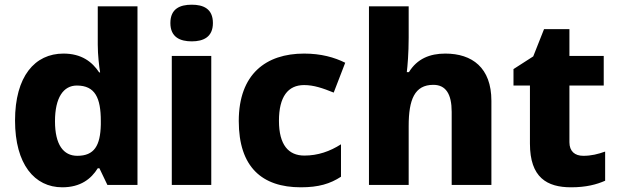

<svg xmlns="http://www.w3.org/2000/svg" viewBox="-20 -853 2627 817"><path d="M245 -56C323 -56 368 -92 396 -137H403L437 -66H565V-826H396V-663C396 -619 402 -569 406 -545H402C372 -590 327 -625 250 -625C128 -625 44 -528 44 -340C44 -154 127 -56 245 -56ZM309 -190C250 -190 214 -237 214 -337C214 -438 250 -489 307 -489C385 -489 409 -436 409 -338V-323C407 -233 381 -190 309 -190Z M796 -833C746 -833 705 -816 705 -755C705 -695 746 -677 796 -677C845 -677 886 -695 886 -755C886 -816 845 -833 796 -833ZM879 -615H711V-66H879Z M1260 -56C1336 -56 1385 -71 1431 -101V-239C1384 -209 1333 -191 1275 -191C1208 -191 1167 -236 1167 -339C1167 -441 1205 -491 1274 -491C1315 -491 1353 -478 1400 -459L1449 -586C1403 -609 1346 -625 1274 -625C1112 -625 996 -538 996 -338C996 -142 1095 -56 1260 -56Z M1719 -693V-826H1550V-66H1719V-317C1719 -429 1744 -492 1824 -492C1877 -492 1902 -453 1902 -377V-66H2071V-424C2071 -565 1989 -625 1875 -625C1809 -625 1755 -603 1720 -546H1711C1714 -570 1719 -626 1719 -693Z M2462 -190C2426 -190 2403 -209 2403 -248V-489H2549V-615H2403V-729H2295L2249 -613L2165 -559V-489H2235V-242C2235 -97 2308 -56 2410 -56C2474 -56 2519 -68 2555 -84V-208C2524 -197 2496 -190 2462 -190Z"/></svg>

Font: Noto Sans Malayalam UI ExtraBold
Style: Regular
Weight: 800
Designer: Jelle Bosma - Monotype Design Team
Foundry: Monotype Imaging Inc.
Version: Version 2.104